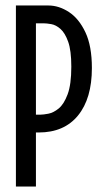

<svg xmlns="http://www.w3.org/2000/svg" viewBox="-20 -680 372 700"><path d="M38 0V-660H156Q195 -660 231.5 -636Q268 -612 291.5 -562Q315 -512 315 -432Q315 -321 264.5 -259Q214 -197 121 -197H111V0ZM139 -595H111V-262H128Q138 -262 156.5 -265.5Q175 -269 194 -284.5Q213 -300 226.5 -336Q240 -372 240 -437Q240 -496 228.5 -528Q217 -560 200.5 -574.5Q184 -589 167 -592Q150 -595 139 -595Z"/></svg>

Font: Bricolage Grotesque 48pt Condensed Light
Style: Regular
Weight: 300
Width: 3
Designer: Mathieu Triay
Foundry: Atelier Triay
Version: Version 1.000; ttfautohint (v1.8.4.7-5d5b);gftools[0.9.32]